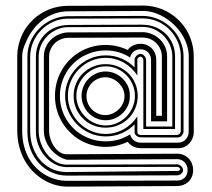

<svg xmlns="http://www.w3.org/2000/svg" viewBox="-20 -668 773 701"><path d="M687.5 -184.6Q687.3 -173.6 683.2 -163.6Q679.2 -153.6 672.4 -145.8Q665.5 -137.9 656 -132.9Q646.5 -127.9 635.3 -127H491.9Q477.5 -127.4 465.8 -133.5Q454.1 -139.6 446.3 -150.1Q428 -141.4 407.7 -136.6Q387.5 -131.8 365.7 -131.8Q339.6 -131.8 315.8 -138.4Q292 -145 271.5 -157.1Q251 -169.2 234.3 -186.2Q217.5 -203.1 205.6 -223.9Q193.6 -244.6 187.1 -268.3Q180.7 -292 180.7 -317.9Q180.7 -343.5 187.1 -367.3Q193.6 -391.1 205.6 -411.9Q217.5 -432.6 234.3 -449.6Q251 -466.6 271.5 -478.6Q292 -490.7 315.8 -497.3Q339.6 -503.9 365.7 -503.9Q387.2 -503.9 407.5 -499.1Q427.7 -494.4 446 -485.6Q454.1 -496.1 466.3 -502.1Q478.5 -508.1 493.4 -508.1Q506.1 -508.1 516.6 -503.5Q527.1 -499 534.7 -491.1Q542.2 -483.2 546.4 -472.4Q550.5 -461.7 550.5 -449.2V-245.1H571V-461.7Q571 -476.3 565.4 -488.9Q559.8 -501.5 550.3 -510.9Q540.8 -520.3 528.1 -525.5Q515.4 -530.8 501.2 -530.8H501V-531L229.2 -530V-529.8H229Q214.8 -529.8 202.1 -524.5Q189.5 -519.3 179.9 -509.9Q170.4 -500.5 164.8 -487.9Q159.2 -475.3 159.2 -460.7V-190.7Q159.2 -176.3 164.1 -161.1Q168.9 -146 177.5 -133.4Q186 -120.8 198 -112.8Q210 -104.7 224.1 -104.7L626.5 -106.9Q639.2 -106.9 649.9 -102.4Q660.6 -97.9 668.5 -89.8Q676.3 -81.8 680.7 -70.7Q685.1 -59.6 685.1 -46.4Q685.1 -33.4 680.5 -22.8Q676 -12.2 668.1 -4.6Q660.2 2.9 649.4 7.1Q638.7 11.2 626.5 11.2L225.8 13.4Q205.1 13.4 183.5 7.6Q161.9 1.7 141.6 -10Q121.3 -21.7 103.4 -39.1Q85.4 -56.4 72 -79.3Q58.6 -102.3 50.8 -130.9Q43 -159.4 43 -193.4V-460.7Q43 -486.6 49.6 -510.5Q56.2 -534.4 68.1 -555.1Q80.1 -575.7 96.9 -592.5Q113.8 -609.4 134.4 -621.5Q155 -633.5 178.8 -640.1Q202.6 -646.7 228.8 -646.7L502.2 -647.7Q528.1 -647.5 551.9 -640.9Q575.7 -634.3 596.2 -622.2Q616.7 -610.1 633.5 -593.3Q650.4 -576.4 662.4 -555.8Q674.3 -535.2 680.8 -511.4Q687.3 -487.5 687.3 -461.7ZM224.4 -84.7H224.1Q206.5 -89.4 191.2 -99.7Q175.8 -110.1 164.4 -124.3Q153.1 -138.4 146.6 -155.5Q140.1 -172.6 140.1 -190.7V-460.7Q140.1 -479.5 147.1 -495.5Q154.1 -511.5 166.1 -523.3Q178.2 -535.2 194.5 -542.1Q210.7 -549.1 229 -549.8H229.2V-549.6L501 -550.5V-550.8H501.2Q519.5 -550 535.6 -543.1Q551.8 -536.1 563.8 -524.3Q575.9 -512.5 583 -496.5Q590.1 -480.5 590.1 -461.7V-225.1H531.5V-449.2Q531.5 -457.5 528.7 -464.6Q525.9 -471.7 520.8 -476.9Q515.6 -482.2 508.7 -485.1Q501.7 -488 493.4 -488Q478.3 -488 468 -479.9Q457.8 -471.7 455.1 -458Q435.8 -470.5 413.2 -477.2Q390.6 -483.9 365.7 -483.9Q342.8 -483.9 321.4 -478Q300 -472.2 281.5 -461.5Q262.9 -450.9 247.7 -435.8Q232.4 -420.7 221.6 -402.2Q210.7 -383.8 204.7 -362.4Q198.7 -341.1 198.7 -317.9Q198.7 -294.7 204.7 -273.3Q210.7 -252 221.6 -233.5Q232.4 -215.1 247.7 -200Q262.9 -184.8 281.5 -174.2Q300 -163.6 321.4 -157.7Q342.8 -151.9 365.7 -151.9Q390.6 -151.9 413 -158.3Q435.3 -164.8 454.8 -177.2Q459.7 -161.6 470.2 -154.4Q480.7 -147.2 494.9 -147L630.9 -147.2Q639.2 -147.2 646.1 -150.4Q653.1 -153.6 658.2 -158.9Q663.3 -164.3 666.1 -171.4Q668.9 -178.5 668.9 -186.3L669.2 -461.7Q669.2 -482.9 662.5 -503.7Q655.8 -524.4 643.9 -543Q632.1 -561.5 616 -577.1Q599.9 -592.8 581.2 -604.1Q562.5 -615.5 542 -621.8Q521.5 -628.2 501 -627.9L229.2 -626.7H229Q202.9 -626.7 179.3 -618.3Q155.8 -609.9 136 -595Q116.2 -580.1 100.7 -559.6Q85.2 -539.1 75 -515.1Q71.5 -507.3 69 -501Q66.4 -494.6 64.7 -488.6Q63 -482.7 62 -476Q61 -469.2 61 -460.7V-190.7Q61 -159.4 68 -133.7Q75 -107.9 86.9 -87.6Q98.9 -67.4 114.9 -52.4Q130.9 -37.4 148.9 -27.5Q167 -17.6 186.3 -12.7Q205.6 -7.8 224.1 -7.8L626.7 -8.8Q635 -8.8 642 -11.5Q648.9 -14.2 654.1 -19.2Q659.2 -24.2 662.1 -31Q665 -37.8 665 -46.4Q665 -55.2 662.2 -62.6Q659.4 -70.1 654.3 -75.4Q649.2 -80.8 642.1 -83.9Q635 -86.9 626.5 -86.9ZM650.1 -186.3Q649.7 -183.1 647.9 -179.6Q646.2 -176 643.6 -173Q640.9 -169.9 636.8 -168Q632.8 -166 627.7 -166L493.7 -166.5Q490 -166.5 486.1 -167.8Q482.2 -169.2 478.9 -171.6Q475.6 -174.1 473.5 -177.7Q471.4 -181.4 471.4 -186V-214.1Q451.4 -193.4 424.3 -181.6Q397.2 -169.9 365.7 -169.9Q335.2 -169.9 308.3 -181.8Q281.5 -193.6 261.4 -213.9Q241.2 -234.1 229.5 -261Q217.8 -287.8 217.8 -317.9Q217.8 -347.9 229.5 -374.8Q241.2 -401.6 261.4 -421.9Q281.5 -442.1 308.3 -454Q335.2 -465.8 365.7 -465.8Q397.2 -465.8 424.3 -454Q451.4 -442.1 471.4 -421.6V-449.2Q471.4 -453.4 473.3 -457.3Q475.1 -461.2 478.3 -464.4Q481.4 -467.5 485.4 -469.4Q489.3 -471.2 493.4 -471.2Q497.1 -471.2 500.7 -469.1Q504.4 -467 507.2 -463.9Q510 -460.7 511.7 -456.8Q513.4 -452.9 513.4 -449.2V-206.1H609.1V-461.7Q609.1 -483.4 600.6 -503.1Q592 -522.7 577.3 -537.5Q562.5 -552.2 542.8 -561Q523.2 -569.8 501.2 -569.8L229 -568.8Q207 -568.8 187.4 -560.1Q167.7 -551.3 153 -536.5Q138.2 -521.7 129.6 -502.1Q121.1 -482.4 121.1 -460.7V-190.7Q121.1 -168.5 128.9 -146.4Q136.7 -124.3 150.5 -106.6Q164.3 -88.9 183.2 -77.9Q202.1 -66.9 224.1 -66.9H224.4L626.2 -67.9Q630.4 -67.9 634.4 -66Q638.4 -64.2 641.5 -61.3Q644.5 -58.3 646.5 -54.4Q648.4 -50.5 648.4 -46.4Q648.4 -42.5 646.4 -39.2Q644.3 -35.9 641.1 -33.3Q637.9 -30.8 633.9 -29.3Q629.9 -27.8 626.2 -27.8L224.1 -26.9Q195.6 -26.9 169.6 -38.2Q143.6 -49.6 123.7 -70.4Q103.8 -91.3 91.9 -121.1Q80.1 -150.9 80.1 -187.7V-460.7Q80.1 -481.4 85.7 -500.5Q91.3 -519.5 101.4 -536Q111.6 -552.5 125.5 -565.9Q139.4 -579.3 156 -588.9Q172.6 -598.4 191.2 -603.6Q209.7 -608.9 229 -608.9L502.4 -609.9Q521.7 -609.6 540.3 -604.2Q558.8 -598.9 575.2 -589.4Q591.6 -579.8 605.3 -566.4Q619.1 -553 629 -536.6Q638.9 -520.3 644.5 -501.2Q650.1 -482.2 650.1 -461.7ZM626.5 -43.9Q633.3 -43.9 635.9 -46.3Q638.4 -48.6 637.7 -51.4Q637 -54.2 633.9 -56.5Q630.9 -58.8 626.5 -58.8L224.4 -57.9H224.1Q200.7 -57.9 180.1 -68.7Q159.4 -79.6 144 -97.5Q128.7 -115.5 119.9 -138.5Q111.1 -161.6 111.1 -186V-460.7Q111.1 -485.8 120.2 -507.1Q129.4 -528.3 145.3 -543.8Q161.1 -559.3 182.7 -568Q204.3 -576.7 229 -576.7V-576.9L502.2 -577.9V-577.6Q526.6 -577.4 548 -568.6Q569.3 -559.8 585.2 -544.4Q601.1 -529.1 610.1 -507.8Q619.1 -486.6 619.1 -461.7V-197H503.4V-449.2Q503.4 -452.9 500.4 -457Q497.3 -461.2 493.4 -461.2Q488 -461.2 484.7 -457.4Q481.4 -453.6 481.4 -449.2V-392.3Q472.2 -406.7 459.7 -418.6Q447.3 -430.4 432.5 -439Q417.7 -447.5 400.8 -452.1Q383.8 -456.8 365.7 -456.8Q337.2 -456.8 312.1 -445.7Q287.1 -434.6 268.3 -415.5Q249.5 -396.5 238.6 -371.2Q227.8 -345.9 227.8 -317.9Q227.8 -289.8 238.6 -264.5Q249.5 -239.3 268.3 -220.2Q287.1 -201.2 312.1 -190.1Q337.2 -179 365.7 -179Q383.8 -179 400.8 -183.6Q417.7 -188.2 432.5 -196.7Q447.3 -205.1 459.7 -216.9Q472.2 -228.8 481.4 -243.2V-186Q481.4 -181.6 485.1 -178.3Q488.8 -175 493.7 -175H627.4Q634.3 -177 637 -180.7Q639.6 -184.3 640.1 -190.2V-461.7Q640.1 -489.5 629.4 -514.6Q618.7 -539.8 599.9 -559Q581.1 -578.1 555.8 -589.5Q530.5 -600.8 501.2 -600.8L229 -599.9Q199.7 -599.9 174.4 -588.5Q149.2 -577.1 130.4 -558Q111.6 -538.8 100.8 -513.7Q90.1 -488.5 90.1 -460.7V-189.7Q90.1 -160.2 99.1 -133.1Q108.2 -106 125.4 -85.2Q142.6 -64.5 167.6 -52.1Q192.6 -39.8 224.4 -39.8ZM482.7 -317.9Q482.7 -293.2 473.5 -272Q464.4 -250.7 448.5 -235.1Q432.6 -219.5 411.4 -210.7Q390.1 -201.9 365.7 -201.9Q341.3 -201.9 320.1 -210.7Q298.8 -219.5 283 -235.1Q267.1 -250.7 257.9 -272Q248.8 -293.2 248.8 -317.9Q248.8 -342.5 257.9 -363.8Q267.1 -385 283 -400.5Q298.8 -416 320.1 -424.9Q341.3 -433.8 365.7 -433.8Q390.1 -433.8 411.4 -424.9Q432.6 -416 448.5 -400.5Q464.4 -385 473.5 -363.8Q482.7 -342.5 482.7 -317.9ZM472.7 -317.9Q472.7 -339.6 464.2 -359.3Q455.8 -378.9 441.3 -393.7Q426.8 -408.4 407.3 -417.1Q387.9 -425.8 365.7 -425.8Q344 -425.8 324.6 -417Q305.2 -408.2 290.5 -393.3Q275.9 -378.4 267.3 -358.9Q258.8 -339.4 258.8 -317.9Q258.8 -296.6 267.3 -277.1Q275.9 -257.6 290.5 -242.7Q305.2 -227.8 324.6 -218.9Q344 -210 365.7 -210Q387.9 -210 407.3 -218.6Q426.8 -227.3 441.3 -242.1Q455.8 -256.8 464.2 -276.5Q472.7 -296.1 472.7 -317.9ZM453.9 -317.9Q454.6 -299.8 447.6 -283.7Q440.7 -267.6 428.5 -255.4Q416.3 -243.2 400 -236.1Q383.8 -229 365.7 -229Q347.4 -229 331.3 -236.1Q315.2 -243.2 303.3 -255.4Q291.5 -267.6 284.7 -283.7Q277.8 -299.8 277.8 -317.9Q277.8 -335.9 284.7 -352.1Q291.5 -368.2 303.3 -380.4Q315.2 -392.6 331.3 -399.8Q347.4 -407 365.7 -407Q383.8 -407 400 -399.8Q416.3 -392.6 428.5 -380.4Q440.7 -368.2 447.6 -352.1Q454.6 -335.9 453.9 -317.9ZM434.6 -316.9Q434.6 -330.8 428.7 -343.3Q422.9 -355.7 413.1 -365.2Q403.3 -374.8 390.6 -380.4Q377.9 -386 364.5 -386Q350.3 -386 337.8 -380.5Q325.2 -375 315.9 -365.7Q306.6 -356.4 301.1 -343.8Q295.7 -331.1 295.7 -316.9Q295.7 -302.5 301.1 -289.9Q306.6 -277.3 315.9 -268.1Q325.2 -258.8 337.8 -253.3Q350.3 -247.8 364.5 -247.8Q377.9 -247.8 390.6 -253.4Q403.3 -259 413.1 -268.4Q422.9 -277.8 428.7 -290.4Q434.6 -303 434.6 -316.9Z"/></svg>

Font: TafelwerkOT
Style: Regular
Weight: 400
Designer: Peter Wiegel
Foundry: Peter Wiegel, based on an original design named Oxford by Christine Lord, 1969
Version: Version 1.000